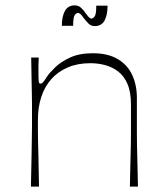

<svg xmlns="http://www.w3.org/2000/svg" viewBox="-20 -694 616 714"><path d="M95 0Q97 -78 97.5 -121.5Q98 -165 98.5 -189Q99 -213 99 -229.5Q99 -246 99 -270Q99 -293 99 -308.5Q99 -324 98.5 -342.5Q98 -361 97.5 -393Q97 -425 96 -480H124Q123 -464 123 -451.5Q123 -439 123 -430Q123 -400 124 -391.5Q125 -383 130 -383Q135 -383 139.5 -387.5Q144 -392 154 -408Q164 -423 185 -443.5Q206 -464 240.5 -480Q275 -496 325 -496Q381 -496 417.5 -474.5Q454 -453 471.5 -415.5Q489 -378 489 -330Q489 -286 489 -256Q489 -226 489 -202Q489 -178 489.5 -152Q490 -126 491 -90.5Q492 -55 493 0H463Q464 -55 465 -90.5Q466 -126 466.5 -151Q467 -176 467 -197Q467 -218 467 -243Q467 -268 467 -305Q467 -352 454 -382Q441 -412 419 -428.5Q397 -445 370.5 -452Q344 -459 316 -459Q269 -459 232.5 -443.5Q196 -428 171 -400Q146 -372 133.5 -333.5Q121 -295 121 -249Q121 -224 121 -207Q121 -190 121.5 -168Q122 -146 123 -107.5Q124 -69 125 0ZM332 -597Q318 -597 308.5 -607Q299 -617 291 -627Q286 -635 280.5 -640.5Q275 -646 270 -646Q264 -646 258 -638Q252 -630 252 -598H210Q210 -633 221.5 -653.5Q233 -674 258 -674Q272 -674 282 -664.5Q292 -655 299 -644Q304 -637 309.5 -631Q315 -625 320 -625Q326 -625 332 -633Q338 -641 338 -673H380Q380 -639 369 -618Q358 -597 332 -597Z"/></svg>

Font: Ojuju ExtraLight
Style: Regular
Weight: 200
Designer: Chisaokwu Joboson, Mirko Velimirovic
Foundry: Udi Foundry
Version: Version 1.000